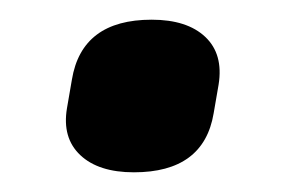

<svg xmlns="http://www.w3.org/2000/svg" viewBox="-20 -512 301 195"><path d="M116 -337Q80 -337 61.5 -354.5Q43 -372 48 -402L53 -431Q63 -492 134 -492Q170 -492 188.5 -474.5Q207 -457 202 -426L197 -397Q187 -337 116 -337Z"/></svg>

Font: Sofia Sans
Style: Bold Italic
Weight: 700
Italic angle: -9°
Designer: Botio Nikoltchev, Ani Petrova
Foundry: lettersoup
Version: Version 4.101; ttfautohint (v1.8.4.7-5d5b)